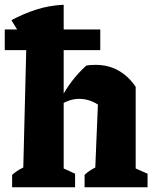

<svg xmlns="http://www.w3.org/2000/svg" viewBox="-21 -788 652 808"><path d="M30 0V-52Q39 -60 50.5 -68Q62 -76 77 -83L90 -601L27 -703Q77 -730 131 -747.5Q185 -765 247 -768V-79L295 -57V0ZM335 0V-52Q344 -61 355 -68.5Q366 -76 380 -83L391 -348L550 -423V-79L600 -57V0ZM237 -350 234 -371Q256 -413 283 -448Q310 -483 342 -512Q352 -514 362.5 -514.5Q373 -515 382 -515Q434 -515 476 -492Q518 -469 550 -423L391 -348Q354 -372 312 -372Q276 -372 237 -350ZM-1 -664H401V-577H-1Z"/></svg>

Font: Piazzolla Thin Black
Style: Regular
Weight: 900
Version: Version 2.005